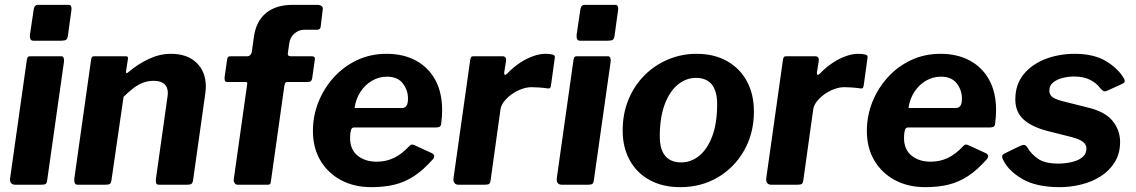

<svg xmlns="http://www.w3.org/2000/svg" viewBox="-20 -762 4684 792"><path d="M174.8 -19.6Q173.1 -6.1 168 -3.1Q163 0 148.6 0H43.2Q30.5 0 25.5 -7.1Q20.5 -14.3 21.5 -25.3L90.7 -515.3Q92.4 -524.9 95.3 -527.4Q98.2 -530 106.1 -530H232.8Q240 -530 242.5 -523.2Q245 -516.4 244 -508.3ZM260.1 -614.8Q258.4 -602.1 252.8 -598.1Q247.3 -594.1 232.9 -594.1H117.5Q107.7 -594.1 104.9 -602.2Q102.2 -610.2 103.9 -621.2L118.9 -722.2Q121.6 -742 136.9 -742H264.1Q271.2 -742 273.7 -734.8Q276.1 -727.6 274.4 -718.7Z M301.2 0Q290.8 0 288.2 -7.3Q285.5 -14.6 286.5 -25L355.7 -515.6Q357.4 -524.9 359.9 -527.4Q362.5 -530 370.1 -530H498Q503.7 -530 506.4 -527.6Q509.1 -525.3 507.4 -516.7L499.8 -466.8Q498.8 -454.7 510.4 -465Q550.5 -498.9 594.9 -519.4Q639.3 -540 685.4 -540Q752.7 -540 790.9 -502.9Q829 -465.9 829 -405.9Q829 -399.2 828.5 -392.3Q828 -385.5 827 -377.7L776.6 -19.7Q774.9 -7.6 769.8 -3.8Q764.7 0 751.9 0H636.6Q626.1 0 623.9 -6.9Q621.6 -13.8 623.3 -25L670.3 -358.8Q671.3 -364.6 671.8 -369.6Q672.3 -374.6 672.3 -378.1Q672.3 -403.1 657.6 -415.9Q643 -428.6 613.3 -428.6Q590.9 -428.6 570.4 -421Q550 -413.3 530.6 -398.5Q511.2 -383.7 489.7 -362.7L439.8 -18.7Q438.1 -6.1 432.7 -3.1Q427.3 0 413 0H301.2Z M1264.2 -530Q1274 -530 1277.1 -526.2Q1280.2 -522.4 1278.5 -515.2L1267.6 -438Q1265.2 -423.7 1250.9 -423.7H1163.5Q1155.8 -423.7 1153.1 -408.6L1097.5 -14.3Q1096.5 -4.7 1093.6 -2.4Q1090.7 0 1082.8 0H960.1Q953.2 0 948.2 -6.6Q943.2 -13.1 944.2 -21.7L999.8 -416.3Q1001.8 -423.7 993.7 -423.7H917.4Q909.5 -423.7 907.6 -429.7Q905.7 -435.6 906.5 -443.6L916.9 -517.2Q918.3 -524.4 921.1 -527.2Q923.9 -530 934 -530H1000.7Q1007.5 -530 1012.9 -535.6Q1018.2 -541.1 1018.9 -549.4L1027.4 -610.4Q1036.4 -674.6 1077.4 -708.3Q1118.5 -742 1187.7 -742H1288.9Q1299.8 -742 1306.4 -737.1Q1313 -732.3 1311.3 -722.6L1302.6 -651Q1301.6 -639.3 1286.8 -639.3H1235.3Q1212.5 -639.3 1194.6 -623.9Q1176.7 -608.4 1173.1 -582.5L1167.2 -541Q1166.2 -530 1178.7 -530H1264.2Z M1512.1 10Q1440.3 10 1386 -19.3Q1331.7 -48.6 1301.3 -100.6Q1270.8 -152.6 1270.8 -221.7Q1270.8 -283.7 1293.2 -340.4Q1315.6 -397.1 1356.4 -442.3Q1397.2 -487.6 1452.7 -513.8Q1508.1 -540 1574.7 -540Q1643.9 -540 1695.3 -512.3Q1746.8 -484.6 1775.3 -432.7Q1803.8 -380.9 1803.8 -307.5Q1803.8 -294.2 1802.8 -280.1Q1801.8 -265.9 1799.8 -251.3Q1798.8 -242.9 1793.8 -239.5Q1788.8 -236.2 1777.2 -236.2H1440.3Q1430.1 -236.2 1427.1 -223.3Q1424.1 -210.5 1424.1 -193Q1424.1 -145.2 1455 -120.1Q1485.9 -95 1534.1 -95Q1572.3 -95 1605 -110.6Q1637.8 -126.2 1669.6 -160.8Q1675.1 -166.2 1680.4 -165.7Q1685.8 -165.2 1692.7 -161.8L1759.4 -131.1Q1779.3 -122.4 1765.6 -105.1Q1726.2 -60.6 1687.8 -35.5Q1649.4 -10.4 1606.8 -0.2Q1564.1 10 1512.1 10ZM1638.8 -316.4Q1649 -316.4 1656 -324.7Q1662.9 -333.1 1662.9 -355.4Q1662.9 -390.9 1641.3 -418.3Q1619.8 -445.7 1576 -445.7Q1542.8 -445.7 1513.9 -428.7Q1485.1 -411.6 1466.3 -382.2Q1447.5 -352.8 1442.6 -316.4Z M1871.6 0Q1859.8 0 1854.6 -7.3Q1849.5 -14.6 1850.5 -25L1919.7 -515.6Q1921.4 -524.9 1923.9 -527.4Q1926.5 -530 1934.1 -530H2053.4Q2060.5 -530 2064.7 -525.1Q2068.8 -520.3 2067.1 -508.9L2060 -464.3Q2059 -454.3 2062.7 -453.4Q2066.4 -452.6 2072.5 -458.7Q2096.3 -483.9 2123.7 -502.1Q2151.1 -520.4 2178.7 -530.2Q2206.3 -540 2228.7 -540Q2248.7 -540 2259.5 -537Q2270.4 -534 2268.7 -524.7L2253.3 -413.2Q2251.9 -402 2249.2 -399.2Q2246.6 -396.4 2241 -397.1Q2221.3 -400 2202.6 -401.2Q2183.8 -402.4 2172.5 -402.4Q2152.8 -402.4 2131.2 -394.4Q2109.6 -386.5 2090.7 -373.1Q2071.9 -359.6 2059.3 -343.3Q2046.8 -327 2044.5 -310.6L2003.8 -18.7Q2002.1 -6.1 1997 -3.1Q1992 0 1978.4 0H1871.6Z M2429.8 -19.6Q2428.1 -6.1 2423 -3.1Q2418 0 2403.6 0H2298.2Q2285.5 0 2280.5 -7.1Q2275.5 -14.3 2276.5 -25.3L2345.7 -515.3Q2347.4 -524.9 2350.3 -527.4Q2353.2 -530 2361.1 -530H2487.8Q2495 -530 2497.5 -523.2Q2500 -516.4 2499 -508.3ZM2515.1 -614.8Q2513.4 -602.1 2507.8 -598.1Q2502.3 -594.1 2487.9 -594.1H2372.5Q2362.7 -594.1 2359.9 -602.2Q2357.2 -610.2 2358.9 -621.2L2373.9 -722.2Q2376.6 -742 2391.9 -742H2519.1Q2526.2 -742 2528.7 -734.8Q2531.1 -727.6 2529.4 -718.7Z M2786.3 10Q2713.4 10 2659.9 -19.3Q2606.3 -48.6 2577.4 -101.4Q2548.5 -154.3 2548.5 -223.1Q2548.5 -293.4 2572.6 -351.6Q2596.8 -409.8 2639 -451.8Q2681.2 -493.9 2736.4 -516.9Q2791.6 -540 2852.7 -540Q2926.3 -540 2979.5 -509.7Q3032.8 -479.4 3061.4 -425.9Q3089.9 -372.4 3089.9 -302.3Q3089.9 -212.6 3049.8 -141.7Q3009.7 -70.9 2941 -30.4Q2872.4 10 2786.3 10ZM2789.6 -92.1Q2831.2 -92.1 2864.7 -119.7Q2898.3 -147.3 2918.3 -200.8Q2938.2 -254.2 2938.2 -332.1Q2938.2 -386 2916.3 -413.4Q2894.4 -440.7 2850.7 -440.7Q2810.1 -440.7 2776.1 -413Q2742.1 -385.2 2721.9 -331.3Q2701.6 -277.3 2701.6 -199Q2701.6 -146.1 2724 -119.1Q2746.3 -92.1 2789.6 -92.1Z M3161.6 0Q3149.8 0 3144.6 -7.3Q3139.5 -14.6 3140.5 -25L3209.7 -515.6Q3211.4 -524.9 3213.9 -527.4Q3216.5 -530 3224.1 -530H3343.4Q3350.5 -530 3354.7 -525.1Q3358.8 -520.3 3357.1 -508.9L3350 -464.3Q3349 -454.3 3352.7 -453.4Q3356.4 -452.6 3362.5 -458.7Q3386.3 -483.9 3413.7 -502.1Q3441.1 -520.4 3468.7 -530.2Q3496.3 -540 3518.7 -540Q3538.7 -540 3549.5 -537Q3560.4 -534 3558.7 -524.7L3543.3 -413.2Q3541.9 -402 3539.2 -399.2Q3536.6 -396.4 3531 -397.1Q3511.3 -400 3492.6 -401.2Q3473.8 -402.4 3462.5 -402.4Q3442.8 -402.4 3421.2 -394.4Q3399.6 -386.5 3380.7 -373.1Q3361.9 -359.6 3349.3 -343.3Q3336.8 -327 3334.5 -310.6L3293.8 -18.7Q3292.1 -6.1 3287 -3.1Q3282 0 3268.4 0H3161.6Z M3797.1 10Q3725.3 10 3671 -19.3Q3616.7 -48.6 3586.3 -100.6Q3555.8 -152.6 3555.8 -221.7Q3555.8 -283.7 3578.2 -340.4Q3600.6 -397.1 3641.4 -442.3Q3682.2 -487.6 3737.7 -513.8Q3793.1 -540 3859.7 -540Q3928.9 -540 3980.3 -512.3Q4031.8 -484.6 4060.3 -432.7Q4088.8 -380.9 4088.8 -307.5Q4088.8 -294.2 4087.8 -280.1Q4086.8 -265.9 4084.8 -251.3Q4083.8 -242.9 4078.8 -239.5Q4073.8 -236.2 4062.2 -236.2H3725.3Q3715.1 -236.2 3712.1 -223.3Q3709.1 -210.5 3709.1 -193Q3709.1 -145.2 3740 -120.1Q3770.9 -95 3819.1 -95Q3857.3 -95 3890 -110.6Q3922.8 -126.2 3954.6 -160.8Q3960.1 -166.2 3965.4 -165.7Q3970.8 -165.2 3977.7 -161.8L4044.4 -131.1Q4064.3 -122.4 4050.6 -105.1Q4011.2 -60.6 3972.8 -35.5Q3934.4 -10.4 3891.8 -0.2Q3849.1 10 3797.1 10ZM3923.8 -316.4Q3934 -316.4 3941 -324.7Q3947.9 -333.1 3947.9 -355.4Q3947.9 -390.9 3926.3 -418.3Q3904.8 -445.7 3861 -445.7Q3827.8 -445.7 3798.9 -428.7Q3770.1 -411.6 3751.3 -382.2Q3732.5 -352.8 3727.6 -316.4Z M4351.4 10Q4254.1 10 4195.9 -24.4Q4137.6 -58.7 4116.3 -105.9Q4109 -121.4 4123.3 -128.7L4188.3 -160.2Q4198.5 -165.1 4205.6 -163.9Q4212.7 -162.8 4218.7 -152.6Q4233.7 -126.5 4262.2 -106.8Q4290.6 -87.1 4346.9 -87.1Q4360.3 -87.1 4379.7 -89.6Q4399.2 -92 4417.5 -98.4Q4435.9 -104.8 4448.7 -117.1Q4461.5 -129.5 4461.5 -149.7Q4461.5 -165.2 4447.7 -176.5Q4433.9 -187.9 4399.6 -196.8L4300.6 -221.8Q4234.4 -239 4201.3 -270Q4168.2 -301 4168.2 -351.8Q4168.2 -413.7 4202.6 -455.6Q4237 -497.4 4292.9 -518.7Q4348.7 -540 4413.4 -540Q4491.8 -540 4542 -509.9Q4592.2 -479.9 4616.3 -438.2Q4619.8 -433 4619.5 -427.1Q4619.2 -421.2 4611.2 -417L4545.3 -386.9Q4537.6 -383.8 4532.6 -385.9Q4527.6 -387.9 4517.8 -398.8Q4503.8 -418.8 4476.9 -432.6Q4450.1 -446.4 4410.4 -446.4Q4387.1 -446.4 4363.4 -440.5Q4339.7 -434.5 4324.1 -421.9Q4308.5 -409.2 4308.5 -388.4Q4308.5 -374.3 4317.8 -364.6Q4327.1 -354.9 4355.8 -346.5L4466.2 -318.7Q4537.6 -302 4569 -263.7Q4600.4 -225.3 4600.4 -176.7Q4600.4 -128.8 4578.6 -93.5Q4556.9 -58.1 4521 -35.1Q4485.2 -12.1 4440.8 -1.1Q4396.5 10 4351.4 10Z"/></svg>

Font: Libre Franklin Thin
Style: Italic
Weight: 100
Italic angle: -8°
Designer: Pablo Impallari, Rodrigo Fuenzalida, Nhung Nguyen
Foundry: Impallari Type
Version: Version 3.000